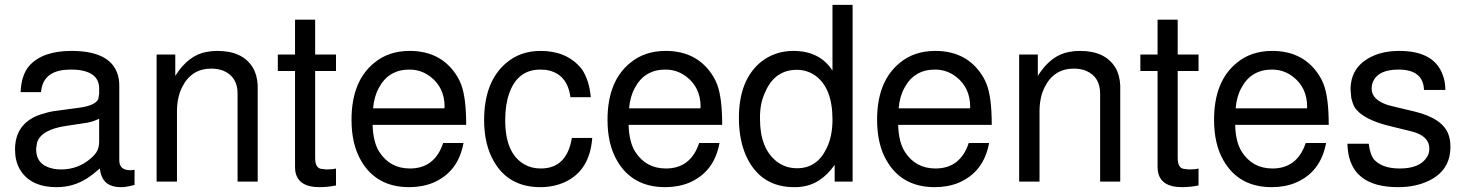

<svg xmlns="http://www.w3.org/2000/svg" viewBox="-20 -749 6044 792"><path d="M535 -49V14Q507 21 489 23H488H478Q407 23 394 -40L392 -54Q362 -28 337 -12Q281 23 214 23Q104 23 61 -52Q42 -86 42 -132Q42 -234 134 -272L145 -276L179 -286L198 -290Q213 -292 239 -295.5Q265 -299 302 -304Q375 -313 386 -342V-343V-344L389 -362V-384Q389 -448 308 -460Q300 -461 291 -461.5Q282 -462 272 -462Q168 -462 152 -387L149 -369H65Q68 -440 101 -478Q156 -539 275 -539Q450 -539 470 -423Q471 -417 471.5 -410.5Q472 -404 472 -396V-88Q472 -47 517 -47H519Q527 -47 530 -48H531ZM389 -259 379 -255Q362 -247 341 -243L255 -230Q150 -215 133 -161L129 -135V-134Q129 -69 196 -54Q211 -50 232 -50Q303 -50 356 -97Q369 -108 377 -120Q389 -138 389 -165Z M626 -524H703V-436Q757 -522 833 -535Q843 -537 854 -538Q865 -539 877 -539Q981 -539 1023 -470Q1041 -440 1043 -396V0H960V-363Q960 -432 902 -457Q879 -466 852 -466Q769 -466 731 -389Q710 -347 710 -289V0H626Z M1366 -524V-456H1280V-97Q1280 -59 1302 -53L1326 -50Q1353 -50 1366 -54V16Q1346 20 1329 21.5Q1312 23 1298 23Q1208 23 1198 -44L1197 -60V-456H1126V-524H1197V-668H1280V-524Z M1517 -234Q1519 -162 1545 -122Q1589 -54 1671 -54Q1773 -54 1808 -159H1892Q1870 -39 1766 5Q1722 23 1668 23Q1532 23 1469 -87Q1430 -154 1430 -255Q1430 -414 1524 -490Q1583 -539 1670 -539Q1786 -539 1850 -457Q1860 -444 1868 -430.5Q1876 -417 1882 -401Q1903 -347 1903 -234ZM1813 -302 1814 -308Q1814 -388 1755 -433Q1717 -462 1669 -462Q1583 -462 1543 -387Q1523 -351 1519 -302Z M2333 -348Q2320 -445 2236 -460Q2232 -461 2225.5 -461Q2219 -461 2209 -462Q2114 -462 2080 -362Q2064 -317 2064 -253Q2064 -116 2143 -71Q2172 -54 2211 -54Q2318 -54 2339 -180H2423Q2413 -44 2308 3Q2263 23 2209 23Q2079 23 2018 -82Q1977 -152 1977 -253Q1977 -413 2069 -490Q2127 -539 2210 -539Q2315 -539 2374 -471L2382 -461Q2411 -416 2417 -348Z M2573 -234Q2575 -162 2601 -122Q2645 -54 2727 -54Q2829 -54 2864 -159H2948Q2926 -39 2822 5Q2778 23 2724 23Q2588 23 2525 -87Q2486 -154 2486 -255Q2486 -414 2580 -490Q2639 -539 2726 -539Q2842 -539 2906 -457Q2916 -444 2924 -430.5Q2932 -417 2938 -401Q2959 -347 2959 -234ZM2869 -302 2870 -308Q2870 -388 2811 -433Q2773 -462 2725 -462Q2639 -462 2599 -387Q2579 -351 2575 -302Z M3497 -729V0H3423V-69Q3364 15 3279 22Q3274 23 3268 23Q3262 23 3256 23Q3126 23 3066 -89Q3028 -160 3028 -263Q3028 -417 3117 -492Q3175 -539 3253 -539Q3361 -539 3414 -458V-729ZM3267 -461Q3181 -461 3141 -379Q3131 -360 3124.5 -338Q3118 -316 3116 -290Q3115 -282 3115 -274Q3115 -266 3115 -258Q3115 -136 3185 -82Q3221 -55 3268 -55Q3350 -55 3389 -136Q3414 -185 3414 -256Q3414 -387 3342 -438Q3308 -461 3267 -461Z M3685 -234Q3687 -162 3713 -122Q3757 -54 3839 -54Q3941 -54 3976 -159H4060Q4038 -39 3934 5Q3890 23 3836 23Q3700 23 3637 -87Q3598 -154 3598 -255Q3598 -414 3692 -490Q3751 -539 3838 -539Q3954 -539 4018 -457Q4028 -444 4036 -430.5Q4044 -417 4050 -401Q4071 -347 4071 -234ZM3981 -302 3982 -308Q3982 -388 3923 -433Q3885 -462 3837 -462Q3751 -462 3711 -387Q3691 -351 3687 -302Z M4184 -524H4261V-436Q4315 -522 4391 -535Q4401 -537 4412 -538Q4423 -539 4435 -539Q4539 -539 4581 -470Q4599 -440 4601 -396V0H4518V-363Q4518 -432 4460 -457Q4437 -466 4410 -466Q4327 -466 4289 -389Q4268 -347 4268 -289V0H4184Z M4924 -524V-456H4838V-97Q4838 -59 4860 -53L4884 -50Q4911 -50 4924 -54V16Q4904 20 4887 21.5Q4870 23 4856 23Q4766 23 4756 -44L4755 -60V-456H4684V-524H4755V-668H4838V-524Z M5075 -234Q5077 -162 5103 -122Q5147 -54 5229 -54Q5331 -54 5366 -159H5450Q5428 -39 5324 5Q5280 23 5226 23Q5090 23 5027 -87Q4988 -154 4988 -255Q4988 -414 5082 -490Q5141 -539 5228 -539Q5344 -539 5408 -457Q5418 -444 5426 -430.5Q5434 -417 5440 -401Q5461 -347 5461 -234ZM5371 -302 5372 -308Q5372 -388 5313 -433Q5275 -462 5227 -462Q5141 -462 5101 -387Q5081 -351 5077 -302Z M5854 -378Q5851 -462 5749 -462Q5666 -462 5644 -413Q5638 -399 5638 -383Q5638 -338 5704 -316L5735 -308L5815 -289Q5934 -260 5956 -191Q5963 -171 5963 -143Q5963 -46 5873 -3Q5819 23 5747 23Q5552 23 5539 -139L5538 -156H5626Q5632 -108 5650 -89Q5683 -54 5754 -54Q5837 -54 5866 -101Q5876 -115 5876 -136Q5876 -181 5822 -201L5803 -207H5802L5795 -209L5717 -228Q5599 -256 5567 -308Q5559 -323 5554 -345L5551 -379Q5551 -472 5635 -514Q5684 -539 5752 -539Q5897 -539 5932 -438Q5942 -412 5942 -378Z"/></svg>

Font: Ekushey Lal Sabuj
Style: Regular
Weight: 400
Designer: Al Mamun Sumon
Foundry: Al Mamun Sumon
Version: Version 1.0